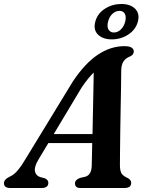

<svg xmlns="http://www.w3.org/2000/svg" viewBox="-49 -943 732 963"><path d="M143.5 -142Q122.5 -107 126.2 -84.8Q130 -62.5 152 -55L175 -49Q193.5 -41 193.5 -26.5Q193.5 0 159.5 0H3.5Q-29 0 -29 -23.5Q-29 -34 -22.2 -41.8Q-15.5 -49.5 3.5 -59Q21.5 -66.5 41.2 -90.2Q61 -114 81.5 -149.5L315.5 -533Q376 -624.5 440.8 -668Q505.5 -711.5 574.5 -711.5Q600.5 -711.5 611.2 -704Q622 -696.5 622 -685Q622 -668.5 603.5 -660Q583 -652.5 571.2 -636.2Q559.5 -620 559 -588Q559 -563 558.2 -513.8Q557.5 -464.5 556.2 -404Q555 -343.5 554.2 -284.2Q553.5 -225 553 -179Q552.5 -133 552.5 -113Q553 -86 560.5 -73.2Q568 -60.5 593.5 -49Q609 -40 609 -25.5Q609 0 575 0H354Q339 0 333 -6.8Q327 -13.5 327 -23Q327 -41 352 -50.5L380 -57Q410 -66.5 411 -111.5Q411.5 -129 412.2 -158.8Q413 -188.5 413.5 -225.5H193.5ZM361 -505 220.5 -270.5H415Q416 -323 417.2 -380Q418.5 -437 419.5 -489Q420.5 -541 421 -579Q409 -567.5 394.2 -549.8Q379.5 -532 361 -505ZM512 -745.5Q467 -745.5 442.5 -769.5Q418 -793.5 429 -834.5Q440 -875.5 477.2 -899.2Q514.5 -923 559.5 -923Q605 -923 629 -898.8Q653 -874.5 642.5 -834.5Q632 -794.5 594.8 -770Q557.5 -745.5 512 -745.5ZM550.5 -888.5Q531.5 -888.5 515.5 -874.2Q499.5 -860 493 -834.5Q486.5 -809.5 495.2 -794.8Q504 -780 522.5 -780Q541 -780 556.8 -794.8Q572.5 -809.5 579 -834.5Q585 -860 576.8 -874.2Q568.5 -888.5 550.5 -888.5Z"/></svg>

Font: Fraunces 9pt SemiBold
Style: Italic
Weight: 600
Italic angle: -16°
Version: Version 1.000;[b76b70a41]